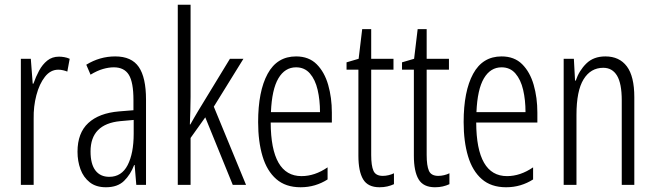

<svg xmlns="http://www.w3.org/2000/svg" viewBox="-20 -780 2762 810"><path d="M229 -541Q239 -541 251 -539Q263 -537 274 -532L264 -478Q257 -481 246.5 -483.5Q236 -486 226 -486Q193 -486 169.5 -456Q146 -426 133.5 -378.5Q121 -331 122 -279V0H68V-532H110L118 -427H121Q131 -456 145 -482Q159 -508 179.5 -524.5Q200 -541 229 -541Z M466 -542Q535 -542 565.5 -497.5Q596 -453 596 -360V0H555L548 -84H546Q531 -44 503.5 -17Q476 10 427 10Q385 10 358.5 -11Q332 -32 319.5 -66Q307 -100 307 -140Q307 -219 352.5 -261Q398 -303 482 -310L543 -315V-358Q543 -433 523.5 -464.5Q504 -496 460 -496Q439 -496 414.5 -489Q390 -482 362 -465L344 -507Q401 -542 466 -542ZM488 -269Q362 -257 362 -141Q362 -88 382.5 -61Q403 -34 441 -34Q493 -34 518.5 -83.5Q544 -133 544 -216V-274Z M784 -372Q784 -341 783 -313Q782 -285 781 -255H783Q792 -271 799.5 -284Q807 -297 816 -312L950 -532H1007L882 -330L1018 0H962L846 -285L784 -198V0H730V-760H784Z M1229 -542Q1283 -542 1316 -509Q1349 -476 1364.5 -422Q1380 -368 1380 -305V-263H1122Q1123 -37 1252 -37Q1308 -37 1362 -74V-23Q1337 -7 1308.5 1.5Q1280 10 1248 10Q1185 10 1145.5 -24.5Q1106 -59 1087.5 -121Q1069 -183 1069 -265Q1069 -395 1109 -468.5Q1149 -542 1229 -542ZM1229 -496Q1182 -496 1154.5 -449.5Q1127 -403 1123 -307H1330Q1330 -358 1320 -401Q1310 -444 1287.5 -470Q1265 -496 1229 -496Z M1595 -38Q1607 -38 1619.5 -41Q1632 -44 1642 -49V-3Q1629 3 1614 6.5Q1599 10 1581 10Q1532 10 1512 -23.5Q1492 -57 1492 -123V-486H1442V-517L1493 -532L1508 -657H1546V-532H1640V-486H1546V-126Q1546 -81 1555.5 -59.5Q1565 -38 1595 -38Z M1829 -38Q1841 -38 1853.5 -41Q1866 -44 1876 -49V-3Q1863 3 1848 6.5Q1833 10 1815 10Q1766 10 1746 -23.5Q1726 -57 1726 -123V-486H1676V-517L1727 -532L1742 -657H1780V-532H1874V-486H1780V-126Q1780 -81 1789.5 -59.5Q1799 -38 1829 -38Z M2096 -542Q2150 -542 2183 -509Q2216 -476 2231.5 -422Q2247 -368 2247 -305V-263H1989Q1990 -37 2119 -37Q2175 -37 2229 -74V-23Q2204 -7 2175.5 1.5Q2147 10 2115 10Q2052 10 2012.5 -24.5Q1973 -59 1954.5 -121Q1936 -183 1936 -265Q1936 -395 1976 -468.5Q2016 -542 2096 -542ZM2096 -496Q2049 -496 2021.5 -449.5Q1994 -403 1990 -307H2197Q2197 -358 2187 -401Q2177 -444 2154.5 -470Q2132 -496 2096 -496Z M2534 -542Q2593 -542 2624.5 -500Q2656 -458 2656 -370V0H2603V-357Q2603 -428 2583 -461Q2563 -494 2525 -494Q2472 -494 2442 -445.5Q2412 -397 2412 -295V0H2358V-532H2401L2406 -440H2409Q2423 -482 2453.5 -512Q2484 -542 2534 -542Z"/></svg>

Font: Noto Sans Tamil ExtraCondensed Light
Style: Regular
Weight: 300
Width: 2
Designer: Jelle Bosma - Monotype Design Team
Foundry: Monotype Imaging Inc.
Version: Version 2.004; ttfautohint (v1.8.4.7-5d5b)